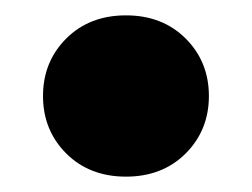

<svg xmlns="http://www.w3.org/2000/svg" viewBox="-20 -386 328 250"><path d="M144 -366Q191.5 -366 221.8 -335.8Q252 -305.5 252 -261Q252 -216.5 221.8 -186.2Q191.5 -156 144 -156Q96.5 -156 66.2 -186.2Q36 -216.5 36 -261Q36 -305.5 66.2 -335.8Q96.5 -366 144 -366Z"/></svg>

Font: Newsreader Display ExtraBold
Style: Regular
Weight: 800
Designer: Hugues Gentile
Foundry: Production Type
Version: Version 1.001